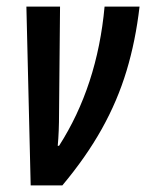

<svg xmlns="http://www.w3.org/2000/svg" viewBox="-20 -562 443 582"><path d="M73 0 60 -542H162L159 -220Q159 -162 155 -120H159Q275 -301 297 -542H403Q391 -438 363.5 -347Q336 -256 288.5 -171Q241 -86 169 0Z"/></svg>

Font: Noto Sans ExtraCondensed SemiBold
Style: Italic
Weight: 600
Width: 2
Italic angle: -12°
Designer: Monotype Design Team
Foundry: Monotype Imaging Inc.
Version: Version 2.013; ttfautohint (v1.8.4.7-5d5b)